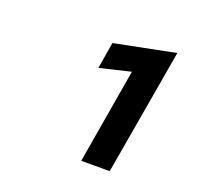

<svg xmlns="http://www.w3.org/2000/svg" viewBox="-85 -796 638 614"><g transform="rotate(20 234.0 -488.5)"><path d="M199 -572 304 -597 249 -274H346L420 -703L214 -662Z"/></g></svg>

Font: Jost*
Style: Bold Italic
Weight: 700
Italic angle: -10°
Version: Version 3.7